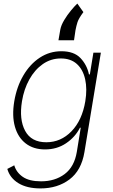

<svg xmlns="http://www.w3.org/2000/svg" viewBox="-20 -841 632 1077"><path d="M207 215.9Q131 215.9 83.1 186.4Q35.2 157 21 106.5L60 86.3Q71.4 125.7 107.6 150.9Q143.8 176.1 210.2 176.1Q288.7 176.1 342.9 135.3Q397 94.5 410.9 11L432.9 -124.6H428.6Q401.6 -71.7 350.5 -37.3Q299.4 -2.8 232.6 -2.8Q168 -2.8 124.5 -36.2Q81 -69.6 63.7 -130.3Q46.5 -191.1 60 -272.7Q73.9 -354.8 111.2 -418.1Q148.4 -481.5 203.3 -517.6Q258.2 -553.6 324.2 -553.6Q395.2 -553.6 431.6 -515.1Q468 -476.6 479 -423.7H484L503.9 -545.5H545.8L453.5 12.8Q436.4 115.4 369.5 165.7Q302.6 215.9 207 215.9ZM239.7 -43Q321.4 -43 381 -104.6Q440.7 -166.2 458.5 -273.1Q469.8 -342 457.7 -396.3Q445.7 -450.6 411.4 -481.9Q377.1 -513.1 321.4 -513.1Q265.3 -513.1 220 -481.4Q174.7 -449.6 144.5 -395.2Q114.3 -340.9 103.3 -273.1Q86.6 -170.8 121.1 -106.9Q155.5 -43 239.7 -43ZM307.9 -615.1 318.2 -674.7Q322.8 -699.6 340.2 -728.5Q357.6 -757.5 378.4 -782.5Q399.1 -807.5 413.7 -821L447.8 -773.1Q421.2 -737.2 414.6 -716.3Q408 -695.3 403.4 -671.2L395.2 -615.1Z"/></svg>

Font: Inter Extra Light  BETA
Style: Italic
Weight: 200
Italic angle: 9.39999°
Designer: Rasmus Andersson
Foundry: rsms
Version: Version 3.011;git-f93a4a705